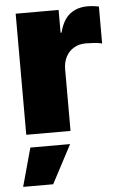

<svg xmlns="http://www.w3.org/2000/svg" viewBox="-54 -580 537 846"><g transform="rotate(-5 214.0 -157.0)"><path d="M47.4 0V-535.6H237.3V-435.1H241.7Q255.9 -491.2 287.6 -515.9Q319.3 -540.5 365.7 -540.5Q378.9 -540.5 391.4 -539.1Q403.8 -537.6 415.5 -535.2V-371.6Q402.3 -375.5 381.1 -377Q359.9 -378.4 343.3 -378.4Q314 -378.4 291.3 -365.2Q268.6 -352.1 255.9 -328.1Q243.2 -304.2 243.2 -272V0ZM13.7 227.5 60.5 57.6H236.3L146.5 227.5Z"/></g></svg>

Font: Inter 20pt Black
Style: Regular
Weight: 900
Version: Version 4.001;git-66647c0bb